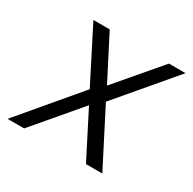

<svg xmlns="http://www.w3.org/2000/svg" viewBox="-134 -586 705 702"><g transform="rotate(30 219.0 -235.0)"><path d="M259 -234 379 0H310L212 -192L49 0H-21L185 -244L70 -470H139L233 -287L389 -470H459Z"/></g></svg>

Font: KoHo
Style: Italic
Weight: 400
Italic angle: -10°
Designer: Cadson Demak & Katatrad Team
Foundry: Cadson Demak Co.,Ltd.
Version: Version 1.000